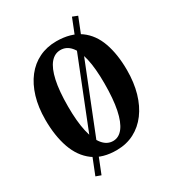

<svg xmlns="http://www.w3.org/2000/svg" viewBox="-218 -956 1065 1176"><g transform="rotate(-30 314.0 -368.0)"><path d="M478 -834.5 514 -820.5 149 97.5 113 84.5ZM309.5 11Q209.5 12 145.5 -35.2Q81.5 -82.5 51.2 -168.5Q21 -254.5 21 -368.5Q21 -456.5 42.2 -527.2Q63.5 -598 102.5 -648.2Q141.5 -698.5 196.5 -725.2Q251.5 -752 319 -752Q421 -751.5 484.5 -705.8Q548 -660 577.2 -577Q606.5 -494 606.5 -382.5Q606.5 -295 585.8 -223Q565 -151 526 -98.8Q487 -46.5 432.2 -18Q377.5 10.5 309.5 11ZM316.5 -48.5Q357.5 -48.5 386.5 -86Q415.5 -123.5 430.8 -197.5Q446 -271.5 446 -382Q446 -488 430.2 -557Q414.5 -626 385 -659.5Q355.5 -693 314 -693Q272.5 -693 243 -657.8Q213.5 -622.5 197.8 -551Q182 -479.5 182 -369Q182 -263.5 198.2 -192Q214.5 -120.5 244.8 -84.5Q275 -48.5 316.5 -48.5Z"/></g></svg>

Font: Merriweather 24pt SemiCondensed
Style: Bold
Weight: 700
Width: 4
Designer: Eben Sorkin
Foundry: Eben Sorkin
Version: Version 2.100